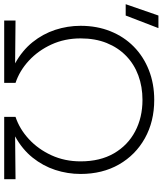

<svg xmlns="http://www.w3.org/2000/svg" viewBox="13 -825 775 915"><g transform="rotate(90 400.5 -367.5)"><path d="M41 0V-54L245 -52Q183.5 -86 144 -135.2Q104.5 -184.5 85.2 -243.2Q66 -302 66 -364Q66 -442 92 -506.5Q118 -571 165.2 -617.5Q212.5 -664 277.2 -689.5Q342 -715 419 -715Q522 -715 601.8 -670.5Q681.5 -626 726.8 -547Q772 -468 772 -364Q772 -302 752.8 -243.2Q733.5 -184.5 694 -135.2Q654.5 -86 593 -52L797 -54V0H500V-54Q557.5 -73 605.8 -117.5Q654 -162 683 -225.2Q712 -288.5 712 -364Q712 -457 673.8 -523Q635.5 -589 569.2 -624Q503 -659 419 -659Q356 -659 302.5 -639.2Q249 -619.5 209.5 -581.2Q170 -543 148 -488.5Q126 -434 126 -364Q126 -288.5 155 -225.2Q184 -162 232.2 -117.5Q280.5 -73 338 -54V0ZM-37 -579 17 -735H77L17 -579Z"/></g></svg>

Font: Geologica Roman Thin
Style: Regular
Weight: 250
Designer: Sindre Bremnes, Frode Helland
Foundry: Monokrom Skriftforlag AS
Version: Version 1.010;gftools[0.9.28]